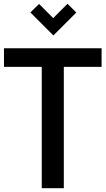

<svg xmlns="http://www.w3.org/2000/svg" viewBox="-20 -995 559 1015"><path d="M383.3 -928.7 262.2 -807.6 140.6 -929.2 186.5 -974.1 261.2 -899.4 336.9 -975.1ZM1 -641.6V-739.7H517.1V-641.6H317.4V0H200.7V-641.6Z"/></svg>

Font: News Cycle
Style: Bold
Weight: 700
Version: Version 0.5.1